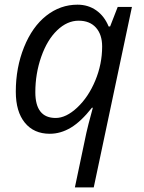

<svg xmlns="http://www.w3.org/2000/svg" viewBox="-20 -565 617 825"><path d="M313 -544.9Q358.9 -544.9 393.8 -520.3Q428.7 -495.6 446.8 -451.2H453.1L485.8 -535.2H546.9L382.8 240.2H301.8L351.1 5.9Q355.5 -16.1 378.9 -102.1H375Q328.6 -43 284.7 -16.6Q240.7 9.8 193.8 9.8Q125.5 9.8 86.7 -37.8Q47.9 -85.4 47.9 -170.9Q47.9 -274.4 83.3 -362.3Q118.7 -450.2 179 -497.6Q239.3 -544.9 313 -544.9ZM219.2 -58.1Q264.2 -58.1 312 -103Q359.9 -147.9 389.4 -218.8Q418.9 -289.6 418.9 -365.2Q418.9 -416.5 392.3 -446.3Q365.7 -476.1 317.9 -476.1Q268.6 -476.1 225.6 -434.8Q182.6 -393.6 157.2 -321Q131.8 -248.5 131.8 -168.9Q131.8 -58.1 219.2 -58.1Z"/></svg>

Font: CAA NEO Sans
Style: Italic
Weight: 400
Italic angle: -12°
Version: Version 1.10